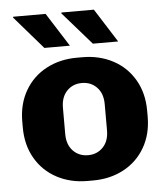

<svg xmlns="http://www.w3.org/2000/svg" viewBox="-52 -767 713 824"><g transform="rotate(-5 304.0 -355.0)"><path d="M35 -243V-268Q35 -344 68.5 -401.5Q102 -459 160.5 -490Q219 -521 292 -521H316Q389 -521 447.5 -490Q506 -459 539.5 -401.5Q573 -344 573 -268V-243Q573 -167 539.5 -109.5Q506 -52 447.5 -21Q389 10 316 10H292Q219 10 160.5 -21Q102 -52 68.5 -109.5Q35 -167 35 -243ZM394 -199V-312Q394 -358 368.5 -384.5Q343 -411 304 -411Q265 -411 239.5 -384.5Q214 -358 214 -312V-199Q214 -153 239.5 -126.5Q265 -100 304 -100Q343 -100 368.5 -126.5Q394 -153 394 -199ZM267 -575H157L34 -717L36 -720H175ZM475 -575H366L242 -717L244 -720H383Z"/></g></svg>

Font: Chivo ExtraBold
Style: Regular
Weight: 800
Designer: Hector Gatti
Foundry: Omnibus-Type
Version: Version 1.007